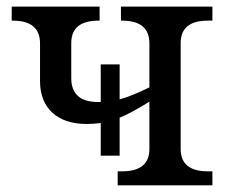

<svg xmlns="http://www.w3.org/2000/svg" viewBox="-20 -556 680 576"><path d="M333 0H617.2V-42H604C549.3 -42 522 -64.5 522 -108.9V-426.8C522 -471.7 549.3 -494.1 604 -494.1H617.2V-536.1H342.8V-494.1H346.2C400.9 -494.1 428.2 -471.2 428.2 -425.8V-293.9C389.2 -274.9 359.4 -263.2 338.9 -257.8V-362.8H282.2V-250H273.9C220.7 -250 193.8 -273.9 193.8 -321.8V-426.8C193.8 -471.7 221.2 -494.1 275.9 -494.1H278.8V-536.1H15.1V-494.1H18.1C72.8 -494.1 100.1 -471.2 100.1 -425.8V-312C100.1 -232.4 151.4 -184.1 238.8 -184.1C253.9 -184.1 268.1 -185.1 282.2 -187V-88.9H338.9V-203.1C357.9 -210 387.7 -226.1 428.2 -251V-108.9C428.2 -64.5 400.9 -42 346.2 -42H333Z"/></svg>

Font: The Erased English
Style: Regular
Weight: 400
Designer: Monotype Design team + ligartures altered by 180 Amsterdam
Foundry: Monotype Imaging Inc.
Version: Version 1.030;Glyphs 3.1.2 (3151)